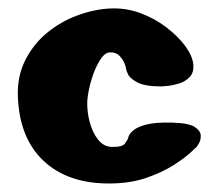

<svg xmlns="http://www.w3.org/2000/svg" viewBox="-20 -431 513 451"><path d="M359 -228Q320 -228 302.5 -237.5Q285 -247 280.5 -257Q276 -267 276 -270Q276 -273 272.5 -282Q269 -291 261 -299.5Q253 -308 240 -308Q227 -309 215 -290Q203 -271 195 -244.5Q187 -218 185 -194Q184 -170 190.5 -145Q197 -120 210 -103.5Q223 -87 241 -86Q268 -85 274 -94.5Q280 -104 280 -104Q280 -104 282 -110.5Q284 -117 293.5 -125Q303 -133 324 -138.5Q345 -144 384 -143Q423 -142 437 -133Q451 -124 451.5 -113Q452 -102 447 -94Q442 -86 442 -86Q442 -86 428 -73Q414 -60 387.5 -43Q361 -26 323 -13Q285 0 236 0Q139 0 82.5 -53Q26 -106 22 -203Q20 -251 39 -289Q58 -327 90 -353.5Q122 -380 161 -394.5Q200 -409 237 -411Q275 -413 309 -400.5Q343 -388 370.5 -367Q398 -346 415 -323Q432 -300 434 -280Q436 -261 425.5 -250Q415 -239 399.5 -234.5Q384 -230 372 -229Q360 -228 359 -228Z"/></svg>

Font: Nerko One
Style: Regular
Weight: 400
Designer: Nermin Kahrimanovic
Foundry: Nermin Kahrimanovic
Version: Version 1.101